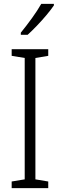

<svg xmlns="http://www.w3.org/2000/svg" viewBox="-20 -967 309 987"><path d="M228 0H40V-34L107 -45V-669L40 -680V-714H228V-680L162 -669V-45L228 -34ZM257 -939Q242 -917 218.5 -889Q195 -861 169 -834Q143 -807 122 -788H87V-799Q117 -836 144.5 -874Q172 -912 192 -947H257Z"/></svg>

Font: Noto Sans Gujarati UI Condensed Light
Style: Regular
Weight: 300
Width: 3
Designer: Jelle Bosma - Monotype Design Team, Universal Thirst
Foundry: Monotype Imaging Inc.
Version: Version 2.106; ttfautohint (v1.8.4.7-5d5b)